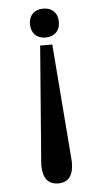

<svg xmlns="http://www.w3.org/2000/svg" viewBox="-52 -541 418 788"><g transform="rotate(-5 156.5 -147.0)"><path d="M97 -448Q97 -475 113 -491Q129 -507 157 -507Q184 -507 200 -491Q216 -475 216 -448Q216 -420 200 -404Q184 -388 157 -388Q129 -388 113 -404Q97 -420 97 -448ZM93 132 94 116 131 -357H181L218 116L219 132Q219 213 156 213Q93 213 93 132Z"/></g></svg>

Font: Trirong Medium
Style: Regular
Weight: 500
Designer: Katatrad Team
Foundry: CadsonDemak
Version: Version 1.001